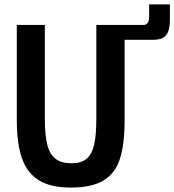

<svg xmlns="http://www.w3.org/2000/svg" viewBox="-20 -838 789 869"><path d="M56 -295V-725H183V-300Q183 -225.5 194.2 -182.2Q205.5 -139 231.8 -119Q258 -99 304 -99Q347 -99 371.2 -118.8Q395.5 -138.5 405.8 -181.8Q416 -225 416 -300V-725H544V-295Q544 -185.5 523 -119.8Q502 -54 449 -21.5Q396 11 300 11Q209.5 11 156.2 -21.8Q103 -54.5 79.5 -121.2Q56 -188 56 -295ZM544 -658V-725H630Q640.5 -725 647.8 -733.5Q655 -742 655 -762V-818H749V-750Q749 -714.5 740.8 -694.2Q732.5 -674 716.2 -666Q700 -658 674 -658H639Z"/></svg>

Font: JuliaMono
Style: Bold
Weight: 700
Monospace: yes
Designer: cormullion
Foundry: corm
Version: Version 0.055; ttfautohint (v1.8.4)